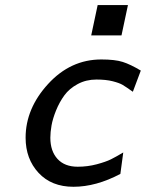

<svg xmlns="http://www.w3.org/2000/svg" viewBox="-20 -715 565 743"><path d="M79.1 -182.1Q79.1 -294.9 166 -389.9Q252.9 -484.9 372.1 -484.9Q425.3 -484.9 455.1 -475.3Q484.9 -465.8 524.9 -441.9L494.1 -359.9Q467.3 -378.9 454.6 -386.5Q441.9 -394 416 -400.6Q390.1 -407.2 353 -407.2Q313 -407.2 280.5 -389.6Q248 -372.1 229 -345.9Q210 -319.8 197 -287.8Q184.1 -255.9 179.4 -229.5Q174.8 -203.1 174.8 -182.1Q174.8 -130.4 202.4 -100.1Q230 -69.8 280.8 -69.8Q318.8 -69.8 354.5 -79.3Q390.1 -88.9 409.2 -98.4Q428.2 -107.9 457 -125L445.8 -42Q351.6 7.8 264.2 7.8Q179.2 7.8 129.2 -46.1Q79.1 -100.1 79.1 -182.1ZM333 -578.1 357.9 -695.3H475.1L450.2 -578.1Z"/></svg>

Font: CMU Bright
Style: SemiBoldOblique
Weight: 600
Italic angle: -12°
Version: Version 0.7.0